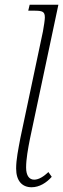

<svg xmlns="http://www.w3.org/2000/svg" viewBox="-20 -780 266 809"><path d="M113 9C146 9 176 -10 198 -35L184 -55C165 -37 144 -23 124 -23C104 -23 90 -39 90 -74C90 -110 98 -153 106 -194L226 -760H105L99 -735H123C160 -735 169 -731 169 -706C169 -697 165 -670 161 -648L66 -199C57 -151 48 -108 48 -70C48 -17 74 9 113 9Z"/></svg>

Font: Noto Serif Condensed ExtraLight
Style: Italic
Weight: 200
Width: 3
Italic angle: -12°
Designer: Monotype Design Team
Foundry: Monotype Imaging Inc.
Version: Version 2.013